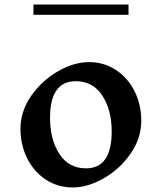

<svg xmlns="http://www.w3.org/2000/svg" viewBox="-20 -814 711 844"><path d="M601 -283Q601 -206 554 -138.5Q507 -71 436.5 -30.5Q366 10 300 10Q234 10 181.5 -24.5Q129 -59 99.5 -118Q70 -177 70 -248Q70 -325 117 -392.5Q164 -460 234.5 -500.5Q305 -541 371 -541Q437 -541 489.5 -506.5Q542 -472 571.5 -413Q601 -354 601 -283ZM200 -296Q200 -201 241 -137.5Q282 -74 358 -74Q471 -74 471 -236Q471 -330 430 -393.5Q389 -457 313 -457Q200 -457 200 -296ZM127 -794H545V-749H127Z"/></svg>

Font: Inknut Antiqua
Style: Regular
Weight: 400
Designer: Claus Eggers Sørensen
Foundry: Claus Eggers Sørensen
Version: Version 1.003; ttfautohint (v1.8.2) -l 8 -r 50 -G 200 -x 14 